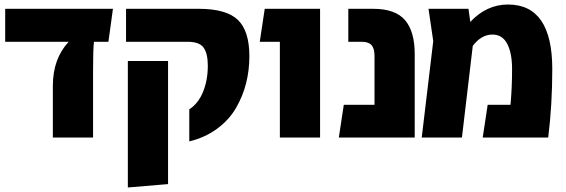

<svg xmlns="http://www.w3.org/2000/svg" viewBox="-20 -609 2507 850"><path d="M480 -570 460 -424H396Q392 -392 392 -299V0H214V-229Q214 -349 284 -424H3V-570Z M818 17V-125Q858 -151 879 -202.5Q900 -254 900 -318Q900 -372 881.5 -398Q863 -424 811 -424H538V-570H860Q982 -570 1033 -521Q1084 -472 1084 -360Q1084 -298 1069.5 -240.5Q1055 -183 1024.5 -130.5Q994 -78 941 -39Q888 0 818 17ZM546 221V-339H724V206Z M1219 0V-424H1130L1152 -570H1397V0Z M1632 -570Q1730 -570 1773 -520Q1816 -470 1816 -369V0H1480L1502 -145H1638V-361Q1638 -394 1625 -409Q1612 -424 1582 -424H1522V-570Z M2229 -589Q2425 -589 2425 -303Q2425 -146 2407 0H2117L2139 -145H2240Q2247 -220 2247 -303Q2247 -374 2225.5 -415Q2204 -456 2160 -456Q2111 -456 2073 -406L2025 0H1847L1898 -427L1877 -570H2054L2062 -512Q2134 -589 2229 -589Z"/></svg>

Font: FiraGO ExtraBold
Style: Regular
Weight: 800
Designer: bBox Type
Foundry: bBox Type GmbH
Version: Version 1.001;PS 001.001;hotconv 1.0.88;makeotf.lib2.5.64775